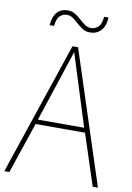

<svg xmlns="http://www.w3.org/2000/svg" viewBox="-97 -958 699 1018"><g transform="rotate(10 252.0 -449.0)"><path d="M476 0 386 -275H120L27 0H0L241 -715H271L504 0ZM282 -601Q278 -614 274 -627Q270 -640 265 -655Q260 -670 255 -687Q251 -672 246 -657.5Q241 -643 236.5 -629Q232 -615 227 -600L128 -300H377ZM102 -804Q104 -828 110.5 -846Q117 -864 128 -875.5Q139 -887 153 -892.5Q167 -898 184 -898Q207 -898 224.5 -887Q242 -876 256.5 -862.5Q271 -849 286.5 -838Q302 -827 321 -827Q342 -827 359 -842.5Q376 -858 379 -898H403Q400 -850 377 -826.5Q354 -803 320 -803Q296 -803 279 -814Q262 -825 247 -838.5Q232 -852 217 -863Q202 -874 182 -874Q164 -874 147 -859.5Q130 -845 126 -804Z"/></g></svg>

Font: Noto Sans Khmer SemiCondensed Thin
Style: Regular
Weight: 250
Width: 4
Designer: Danh Hong and the Monotype Design Team
Foundry: Monotype Imaging Inc.
Version: Version 2.004